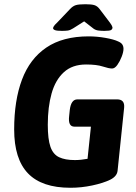

<svg xmlns="http://www.w3.org/2000/svg" viewBox="-20 -880 641 908"><path d="M313 8Q178 8 112.5 -60Q47 -128 47 -268Q47 -405 84 -503.5Q121 -602 199 -655Q277 -708 399 -708Q438 -708 478 -701Q518 -694 539 -684Q553 -678 558.5 -669.5Q564 -661 564 -649Q564 -634 555.5 -612Q547 -590 535 -573Q523 -556 510 -556Q495 -556 466 -565.5Q437 -575 387 -575Q322 -575 282 -538.5Q242 -502 224 -438Q206 -374 206 -290Q206 -222 218.5 -186Q231 -150 259.5 -136.5Q288 -123 334 -123Q362 -123 394 -129L410 -281H332Q301 -281 307 -331L310 -360Q316 -410 346 -410H534Q571 -410 567 -370L536 -72Q533 -46 501 -30Q468 -14 416.5 -3Q365 8 313 8ZM273 -734Q249 -734 240 -737.5Q231 -741 231 -747Q231 -749 234 -755Q237 -761 251 -774L311 -837Q324 -851 338 -855.5Q352 -860 384 -860Q413 -860 427 -855.5Q441 -851 452 -836L499 -774Q507 -763 509.5 -757.5Q512 -752 512 -750Q512 -743 506 -738.5Q500 -734 474 -734Q460 -734 446.5 -735.5Q433 -737 423 -744L378 -779L326 -746Q312 -737 300.5 -735.5Q289 -734 273 -734Z"/></svg>

Font: Asap Semi Condensed Semi Condensed Regular
Style: Bold Italic
Weight: 700
Width: 4
Italic angle: -6°
Designer: Pablo Cosgaya
Foundry: Omnibus-Type
Version: Version 3.001; ttfautohint (v1.8.4.7-5d5b)